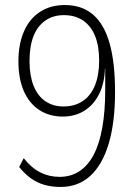

<svg xmlns="http://www.w3.org/2000/svg" viewBox="-20 -733 538 761"><path d="M220 8Q185 8 155.5 -0.5Q126 -9 101.5 -27Q77 -45 56 -71L74 -106Q105 -67 140 -49.5Q175 -32 216 -32Q261 -32 295 -54.5Q329 -77 351.5 -120Q374 -163 385.5 -227.5Q397 -292 397 -376V-461H396Q394 -403 373 -360.5Q352 -318 315 -294.5Q278 -271 229 -271Q175 -271 135 -297.5Q95 -324 74 -373Q53 -422 53 -490Q53 -558 75 -608.5Q97 -659 138.5 -686Q180 -713 237 -713Q305 -713 349 -675Q393 -637 414.5 -561Q436 -485 436 -369Q436 -248 411 -164Q386 -80 338 -36Q290 8 220 8ZM232 -311Q276 -311 308 -332.5Q340 -354 356.5 -395Q373 -436 373 -492Q373 -550 357 -590Q341 -630 309.5 -651.5Q278 -673 233 -673Q190 -673 159 -651Q128 -629 112.5 -589Q97 -549 97 -490Q97 -434 113 -393.5Q129 -353 159.5 -332Q190 -311 232 -311Z"/></svg>

Font: Nunito Sans 10pt Condensed ExtraLight
Style: Regular
Weight: 250
Width: 3
Designer: Vernon Adams
Foundry: Vernon Adams
Version: Version 3.101;gftools[0.9.27]